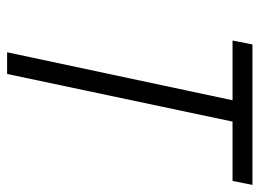

<svg xmlns="http://www.w3.org/2000/svg" viewBox="-115 -615 730 540"><g transform="rotate(90 250.0 -345.0)"><path d="M262 -634H94L105 -690H500L489 -634H322L188 0H127Z"/></g></svg>

Font: Decalotype Light Italic
Style: Regular
Weight: 300
Italic angle: -12°
Designer: Alfredo Marco Pradil
Foundry: Alfredo Marco Pradil
Version: Version 1.0